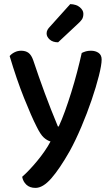

<svg xmlns="http://www.w3.org/2000/svg" viewBox="-20 -725 546 935"><path d="M158 -109Q133 -158 97 -248Q61 -338 27 -452Q36 -463 51 -470.5Q66 -478 83 -478Q105 -478 119 -467.5Q133 -457 142 -431Q169 -350 198 -271.5Q227 -193 262 -109H266Q281 -141 296.5 -184Q312 -227 327 -275Q342 -323 355 -372.5Q368 -422 378 -467Q388 -472 398.5 -475Q409 -478 423 -478Q445 -478 460 -467.5Q475 -457 475 -435Q475 -409 461.5 -355.5Q448 -302 426 -237.5Q404 -173 376 -107Q348 -41 320 10Q270 98 229.5 144Q189 190 153 190Q125 190 108.5 174.5Q92 159 88 136Q104 122 123 102Q142 82 161 59Q180 36 197 11.5Q214 -13 226 -36Q209 -41 193 -55.5Q177 -70 158 -109ZM322 -705Q352 -704 369 -689.5Q386 -675 386 -658Q386 -641 379 -630.5Q372 -620 355 -605L263 -519Q237 -519 222 -532.5Q207 -546 207 -562Q207 -572 211.5 -580Q216 -588 224 -596Z"/></svg>

Font: Baloo Tammudu 2 Medium
Style: Regular
Weight: 500
Designer: Maithili Shingre, Omkar Shende and Ek Type
Foundry: Ek Type
Version: Version 1.640;hotconv 1.0.111;makeotfexe 2.5.65597; ttfautoh